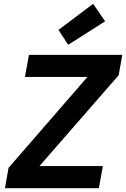

<svg xmlns="http://www.w3.org/2000/svg" viewBox="-20 -988 662 1008"><path d="M6 0 25 -107 439 -584H111L132 -700H622L603 -593L187 -116H520L499 0ZM338 -753 287 -831 469 -968 532 -876Z"/></svg>

Font: DM Sans 10pt ExtraBold
Style: Italic
Weight: 800
Italic angle: -10°
Version: Version 4.004;gftools[0.9.30]